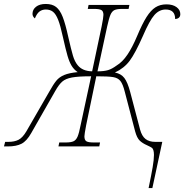

<svg xmlns="http://www.w3.org/2000/svg" viewBox="-80 -739 930 969"><path d="M697 43Q697 13 685 6Q683 4 662 -6Q639 -16 625 -29.5Q611 -43 602 -76L550 -275Q540 -315 527.5 -330.5Q515 -346 490.5 -350Q466 -354 406 -354L355 -108Q346 -61 346 -51Q346 -32 356 -26Q366 -20 392 -20H425L421 0H215L219 -20H252Q278 -20 291 -26Q304 -32 311.5 -49.5Q319 -67 327 -108L380 -354Q316 -354 283.5 -348Q251 -342 234 -327Q217 -312 199 -280L78 -68Q55 -27 28.5 -13.5Q2 0 -40 0H-60L-54 -23H-38Q-7 -23 13.5 -33.5Q34 -44 53 -76L169 -277Q189 -313 204 -331.5Q219 -350 244 -360.5Q269 -371 312 -375Q293 -388 281.5 -407Q270 -426 261 -456.5Q252 -487 237 -554Q225 -610 213.5 -639Q202 -668 187.5 -679.5Q173 -691 151 -691Q133 -691 119.5 -681Q106 -671 96 -646Q84 -656 84 -669Q84 -691 102 -705Q120 -719 151 -719Q184 -719 203.5 -703.5Q223 -688 236.5 -653.5Q250 -619 264 -555Q279 -489 288 -458.5Q297 -428 312 -410Q336 -380 385 -379L433 -606Q442 -651 442 -664Q442 -682 432 -688Q422 -694 396 -694H363L367 -714H573L569 -694H536Q510 -694 497.5 -688Q485 -682 477.5 -664.5Q470 -647 461 -606L412 -379Q445 -379 465 -385Q485 -391 508 -408Q538 -426 563 -463Q588 -500 612 -557Q638 -619 659.5 -653Q681 -687 704.5 -702Q728 -717 760 -717Q792 -717 811 -703Q830 -689 830 -668Q830 -645 804 -643Q804 -691 756 -691Q724 -691 699.5 -663.5Q675 -636 641 -557Q603 -471 575 -433Q547 -395 500 -373Q531 -367 547.5 -345.5Q564 -324 577 -275L627 -85Q636 -52 654.5 -37.5Q673 -23 704 -23H739L689 210H670Q684 143 690.5 104.5Q697 66 697 43Z"/></svg>

Font: Noto Serif NarrowThin
Style: Italic
Weight: 250
Width: 4
Italic angle: -12°
Designer: Monotype Design Team
Foundry: Monotype Imaging Inc.
Version: Version 1.001